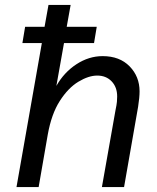

<svg xmlns="http://www.w3.org/2000/svg" viewBox="-20 -760 639 780"><path d="M456 -368Q456 -406 433.5 -429.5Q411 -453 375 -453Q340 -453 298.5 -428Q257 -403 223 -350Q189 -297 174 -213L137 0H47L150 -585H71L82 -651H161L177 -740H267L251 -651H373L362 -585H240L209 -411Q240 -466 290.5 -499Q341 -532 397 -532Q466 -532 506.5 -490.5Q547 -449 547 -389Q547 -364 541 -326L484 0H394L449 -311Q454 -335 455 -346.5Q456 -358 456 -368Z"/></svg>

Font: ABeeZee
Style: Italic
Weight: 400
Italic angle: -10°
Designer: Anja Meiners
Foundry: Anja Meiners
Version: Version 1.003; ttfautohint (v1.8.3)